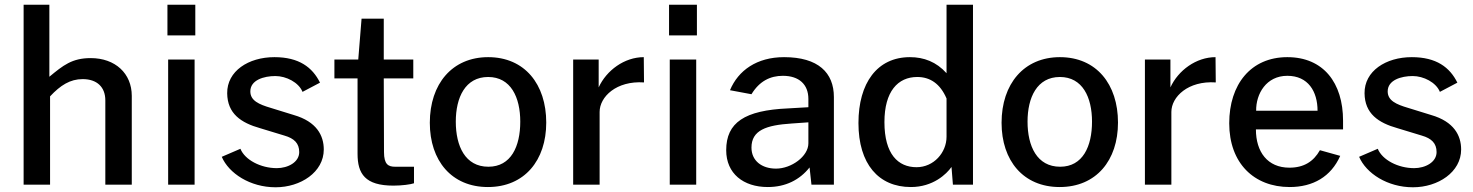

<svg xmlns="http://www.w3.org/2000/svg" viewBox="-20 -782 6237 813"><path d="M192 0V-374C236 -421 277 -447 330 -447C391 -447 426 -413 426 -357V0H538V-376C538 -471 468 -536 364 -536C285 -536 247 -505 189 -457V-762H80V0Z M692 -530V0H804V-530ZM689 -762V-632H807V-762Z M1147 11C1253 11 1351 -53 1351 -149C1351 -208 1321 -267 1224 -295L1127 -325C1076 -340 1040 -356 1040 -395C1040 -443 1097 -460 1146 -460C1192 -460 1245 -433 1261 -393L1335 -432C1303 -497 1246 -540 1142 -540C1032 -540 941 -481 942 -387C943 -301 1000 -262 1082 -239L1184 -208C1226 -196 1247 -175 1247 -138C1247 -95 1199 -70 1152 -70C1084 -70 1017 -105 998 -152L919 -118C949 -48 1039 11 1147 11Z M1730 -530H1605V-703H1511L1497 -530H1396V-450H1494V-131C1494 -46 1526 4 1646 4C1682 4 1719 -1 1733 -6V-76H1653C1624 -76 1606 -86 1606 -138L1605 -450H1730Z M2046 10C2201 10 2293 -103 2293 -263C2293 -425 2202 -540 2047 -540C1895 -540 1800 -427 1800 -262C1800 -102 1892 10 2046 10ZM2048 -76C1950 -76 1910 -163 1910 -267C1910 -369 1950 -456 2047 -456C2143 -456 2183 -370 2183 -267C2183 -162 2144 -76 2048 -76Z M2519 0V-308C2519 -372 2590 -441 2707 -433L2706 -540C2624 -540 2548 -484 2515 -412V-530H2407V0Z M2816 -530V0H2928V-530ZM2813 -762V-632H2931V-762Z M3231 10C3306 10 3366 -20 3408 -73L3416 0H3511V-371C3511 -474 3445 -540 3300 -540C3185 -540 3106 -484 3071 -400L3162 -383C3196 -439 3242 -461 3295 -461C3363 -461 3403 -425 3403 -363V-328L3317 -323C3133 -315 3055 -263 3055 -146C3055 -47 3128 10 3231 10ZM3266 -68C3206 -68 3162 -101 3162 -157C3162 -231 3225 -252 3332 -259L3403 -264V-175C3403 -120 3331 -68 3266 -68Z M3837 10C3931 10 3988 -45 4009 -75L4015 0H4100V-762H3988V-472C3945 -520 3892 -540 3833 -540C3694 -540 3615 -430 3615 -261C3615 -88 3700 10 3837 10ZM3861 -74C3783 -74 3725 -129 3725 -265C3725 -395 3782 -456 3864 -456C3918 -456 3961 -428 3988 -365V-203C3988 -136 3934 -74 3861 -74Z M4467 10C4622 10 4714 -103 4714 -263C4714 -425 4623 -540 4468 -540C4316 -540 4221 -427 4221 -262C4221 -102 4313 10 4467 10ZM4469 -76C4371 -76 4331 -163 4331 -267C4331 -369 4371 -456 4468 -456C4564 -456 4604 -370 4604 -267C4604 -162 4565 -76 4469 -76Z M4940 0V-308C4940 -372 5011 -441 5128 -433L5127 -540C5045 -540 4969 -484 4936 -412V-530H4828V0Z M5667 -234V-271C5667 -431 5584 -540 5431 -540C5276 -540 5185 -424 5185 -260C5185 -91 5290 10 5441 10C5540 10 5616 -34 5655 -122L5569 -146C5542 -98 5501 -72 5440 -72C5347 -72 5298 -139 5298 -234ZM5299 -313C5298 -385 5342 -461 5431 -461C5519 -461 5559 -395 5559 -313Z M5963 11C6069 11 6167 -53 6167 -149C6167 -208 6137 -267 6040 -295L5943 -325C5892 -340 5856 -356 5856 -395C5856 -443 5913 -460 5962 -460C6008 -460 6061 -433 6077 -393L6151 -432C6119 -497 6062 -540 5958 -540C5848 -540 5757 -481 5758 -387C5759 -301 5816 -262 5898 -239L6000 -208C6042 -196 6063 -175 6063 -138C6063 -95 6015 -70 5968 -70C5900 -70 5833 -105 5814 -152L5735 -118C5765 -48 5855 11 5963 11Z"/></svg>

Font: Cheyenne Sans Medium
Style: Regular
Weight: 500
Designer: The Public Sans project authors (U.S. Web Design System), Libre Franklin designed by Pablo Impallari and Rodrigo Fuenzal
Foundry: The Cheyenne Sans Project Authors
Version: Version 2.007